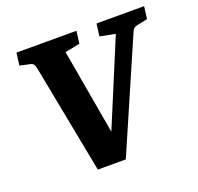

<svg xmlns="http://www.w3.org/2000/svg" viewBox="-105 -686 823 800"><g transform="rotate(-20 306.0 -286.0)"><path d="M105 -482Q102 -496 97 -501.5Q92 -507 80 -509L39 -518L46 -573H312L305 -518L239 -505L317 -59H276L462 -505L394 -518L401 -573H612L605 -518L562 -509Q550 -507 544 -502Q538 -497 533 -485L322 1H198Z"/></g></svg>

Font: Yrsa
Style: Bold Italic
Weight: 700
Italic angle: -7.10001°
Version: Version 2.004